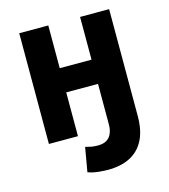

<svg xmlns="http://www.w3.org/2000/svg" viewBox="-107 -611 774 881"><g transform="rotate(-15 280.0 -170.5)"><path d="M296 185Q283 185 255 182.5Q227 180 203 171L223 56Q238 60 251 62.5Q264 65 282 65Q308 65 324 55Q340 45 347.5 26.5Q355 8 355 -15V-208H204V0H66V-526H204V-323H355V-526H493V-19Q493 50 470 95Q447 140 403.5 162.5Q360 185 296 185Z"/></g></svg>

Font: Ubuntu Sans Mono
Style: Regular
Weight: 400
Monospace: yes
Designer: Dalton Maag Ltd
Foundry: Dalton Maag Ltd
Version: Version 1.006